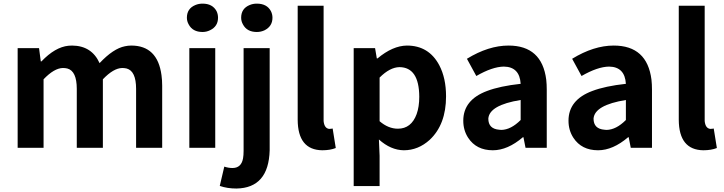

<svg xmlns="http://www.w3.org/2000/svg" viewBox="-20 -830 4066 1078"><path d="M79.1 0V-559.6H199.2L209 -485.4H212.9Q289.1 -565.4 364.3 -573.2Q375 -574.2 384.8 -574.2Q495.1 -573.2 539.1 -475.6Q616.2 -557.6 681.6 -570.3Q699.2 -574.2 716.8 -574.2Q864.3 -574.2 886.7 -408.2Q890.6 -379.9 890.6 -348.6V0H744.1V-331.1Q744.1 -430.7 691.4 -445.3Q679.7 -448.2 666 -448.2Q617.2 -447.3 557.6 -384.8V0H411.1V-331.1Q411.1 -430.7 358.4 -445.3Q346.7 -448.2 333 -448.2Q284.2 -447.3 224.6 -384.8V0Z M1043 0V-559.6H1188.5V0ZM1117.2 -650.4Q1061.5 -650.4 1039.1 -693.4Q1029.3 -710.9 1029.3 -730.5Q1029.3 -782.2 1077.1 -801.8Q1095.7 -809.6 1117.2 -809.6Q1173.8 -809.6 1196.3 -766.6Q1204.1 -750 1204.1 -730.5Q1204.1 -681.6 1159.2 -660.2Q1139.6 -650.4 1117.2 -650.4Z M1307.6 228.5Q1255.9 228.5 1213.9 213.9L1239.3 105.5Q1262.7 113.3 1285.2 113.3Q1335 113.3 1344.7 58.6Q1347.7 41 1347.7 17.6V-559.6H1494.1V13.7Q1488.3 225.6 1307.6 228.5ZM1421.9 -650.4Q1366.2 -650.4 1343.8 -693.4Q1334 -710.9 1334 -730.5Q1334 -782.2 1381.8 -801.8Q1400.4 -809.6 1421.9 -809.6Q1478.5 -809.6 1501 -767.6Q1509.8 -750 1509.8 -730.5Q1509.8 -682.6 1465.8 -660.2Q1445.3 -650.4 1421.9 -650.4Z M1789.1 13.7Q1652.3 11.7 1651.4 -157.2V-797.9H1796.9V-150.4Q1800.8 -110.4 1827.1 -106.4Q1838.9 -106.4 1847.7 -108.4L1865.2 1Q1834 13.7 1789.1 13.7Z M1965.8 214.8V-559.6H2085.9L2095.7 -502H2099.6Q2184.6 -573.2 2264.6 -574.2Q2387.7 -574.2 2446.3 -463.9Q2484.4 -391.6 2484.4 -289.1Q2484.4 -130.9 2392.6 -44.9Q2328.1 13.7 2247.1 13.7Q2173.8 12.7 2107.4 -46.9L2111.3 44.9V214.8ZM2213.9 -107.4Q2289.1 -107.4 2319.3 -189.5Q2334 -230.5 2334 -287.1Q2333 -452.1 2222.7 -453.1Q2168.9 -452.1 2111.3 -394.5V-149.4Q2160.2 -107.4 2213.9 -107.4Z M2747.1 13.7Q2654.3 13.7 2608.4 -56.6Q2581.1 -98.6 2581.1 -152.3Q2581.1 -269.5 2714.8 -319.3Q2787.1 -346.7 2903.3 -359.4Q2897.5 -455.1 2808.6 -456.1Q2744.1 -455.1 2654.3 -403.3L2601.6 -500Q2722.7 -574.2 2835 -574.2Q3022.5 -574.2 3046.9 -382.8Q3049.8 -356.4 3049.8 -327.1V0H2930.7L2918.9 -59.6H2916Q2830.1 13.7 2747.1 13.7ZM2794.9 -100.6Q2848.6 -101.6 2903.3 -156.2V-268.6Q2727.5 -240.2 2721.7 -164.1Q2721.7 -106.4 2783.2 -101.6Q2789.1 -100.6 2794.9 -100.6Z M3337.9 13.7Q3245.1 13.7 3199.2 -56.6Q3171.9 -98.6 3171.9 -152.3Q3171.9 -269.5 3305.7 -319.3Q3377.9 -346.7 3494.1 -359.4Q3488.3 -455.1 3399.4 -456.1Q3335 -455.1 3245.1 -403.3L3192.4 -500Q3313.5 -574.2 3425.8 -574.2Q3613.3 -574.2 3637.7 -382.8Q3640.6 -356.4 3640.6 -327.1V0H3521.5L3509.8 -59.6H3506.8Q3420.9 13.7 3337.9 13.7ZM3385.7 -100.6Q3439.5 -101.6 3494.1 -156.2V-268.6Q3318.4 -240.2 3312.5 -164.1Q3312.5 -106.4 3374 -101.6Q3379.9 -100.6 3385.7 -100.6Z M3928.7 13.7Q3792 11.7 3791 -157.2V-797.9H3936.5V-150.4Q3940.4 -110.4 3966.8 -106.4Q3978.5 -106.4 3987.3 -108.4L4004.9 1Q3973.6 13.7 3928.7 13.7Z"/></svg>

Font: Taipei Sans TC Beta
Style: Bold
Weight: 700
Designer: JT Foundry
Foundry: JT Foundry
Version: Version 1.000